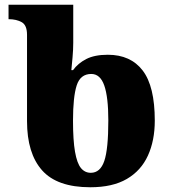

<svg xmlns="http://www.w3.org/2000/svg" viewBox="-20 -780 722 810"><path d="M361 10Q221 10 157.5 -61.5Q94 -133 94 -269V-633Q94 -674 71.5 -686.5Q49 -699 17 -699H16V-760H289V-599Q289 -571 286 -537.5Q283 -504 281 -484H288Q309 -513 344 -531Q379 -549 435 -549Q531 -549 582 -482.5Q633 -416 633 -271Q633 -187 604 -123.5Q575 -60 515 -25Q455 10 361 10ZM363 -51Q403 -51 420 -101Q437 -151 437 -272Q437 -370 420 -419Q403 -468 365 -468Q319 -468 303.5 -419.5Q288 -371 288 -271Q288 -188 296.5 -139.5Q305 -91 321.5 -71Q338 -51 363 -51Z"/></svg>

Font: Noto Serif Black
Style: Regular
Weight: 900
Designer: Monotype Design Team
Foundry: Monotype Imaging Inc.
Version: Version 2.014; ttfautohint (v1.8.4.7-5d5b)